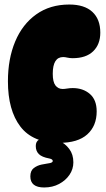

<svg xmlns="http://www.w3.org/2000/svg" viewBox="-20 -620 468 848"><path d="M241 11Q125 11 70 -61Q15 -133 15 -261Q15 -360 47 -436.5Q79 -513 140 -556.5Q201 -600 286 -600Q353 -600 388 -567.5Q423 -535 423 -476Q423 -424 391.5 -393.5Q360 -363 301 -363Q288 -363 277.5 -365.5Q267 -368 259 -368Q213 -368 213 -294Q213 -258 225 -242.5Q237 -227 257 -227Q265 -227 277 -229Q289 -231 301 -231Q347 -231 377 -205Q407 -179 407 -128Q407 -64 365.5 -26.5Q324 11 241 11ZM175 208Q114 208 114 159Q114 134 129 122.5Q144 111 163 107Q175 105 185 103Q195 101 202 100Q213 97 213 91Q213 83 198 80Q165 74 151.5 60.5Q138 47 138 25Q138 5 152 -3Q166 -11 186 -11Q214 -11 241 1.5Q268 14 286 38Q304 62 304 97Q304 127 287 152Q270 177 241 192.5Q212 208 175 208Z"/></svg>

Font: DynaPuff Condensed
Style: Bold
Weight: 700
Width: 3
Designer: Toshi Omagari, Jennifer Daniel
Foundry: Google Fonts
Version: Version 2.000; ttfautohint (v1.8.4.7-5d5b)